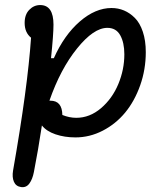

<svg xmlns="http://www.w3.org/2000/svg" viewBox="-20 -546 660 779"><path d="M286 11.5Q242 11.5 205.2 -1Q168.5 -13.5 150 -37Q135 63 117.5 152Q112 181 99.2 198.5Q86.5 216 65.5 213Q44.5 210 36.5 191.5Q28.5 173 33 146Q92 -189.5 106 -393Q80 -414 80 -453Q80 -487 98.8 -506.2Q117.5 -525.5 143 -525.5Q197 -525.5 197 -446Q197 -406 187 -310H198.5Q240.5 -404 303.8 -458.8Q367 -513.5 432.5 -513.5Q459.5 -513.5 483.2 -503.5Q507 -493.5 527.2 -473.2Q547.5 -453 559.5 -417.2Q571.5 -381.5 571.5 -334.5Q571.5 -264 548.8 -199.8Q526 -135.5 487.8 -89.2Q449.5 -43 396.8 -15.8Q344 11.5 286 11.5ZM180.5 -137.5H184.5Q232 -137.5 233 -79.5Q261.5 -68 289.5 -68Q344 -68 389.8 -107Q435.5 -146 460 -204.8Q484.5 -263.5 484.5 -325.5Q484.5 -373 467.8 -403Q451 -433 415.5 -433Q360 -433 292.5 -349.2Q225 -265.5 180.5 -137.5Z"/></svg>

Font: Monaspace Radon
Style: Regular
Weight: 400
Designer: Riley Cran & the Lettermatic Team
Foundry: Lettermatic
Version: Version 1.000 (Monaspace Radon)